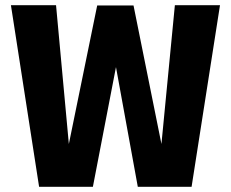

<svg xmlns="http://www.w3.org/2000/svg" viewBox="-20 -720 890 740"><path d="M511.1 0 423.1 -482.7 404.7 -698.9H494.6L615.4 -99.7L589.1 0ZM130.7 0 22.1 -700H196L250.9 -105L266 0ZM254 0 232 -99.7 354.6 -698.9H445.3L431.1 -482.7L338 0ZM577.1 0 596.4 -105 654 -700H827.9L718.4 0Z"/></svg>

Font: Trispace Thin
Style: Regular
Weight: 100
Designer: Tyler Finck
Foundry: Etcetera Type Company
Version: Version 1.210